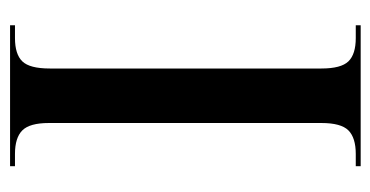

<svg xmlns="http://www.w3.org/2000/svg" viewBox="-202 -552 754 391"><g transform="rotate(-90 175.5 -357.0)"><path d="M32 0V-10H57Q90 -10 105 -25Q120 -40 120 -80V-635Q120 -674 105 -689Q90 -704 57 -704H32V-714H319V-704H293Q260 -704 245.5 -689Q231 -674 231 -633V-80Q231 -40 245.5 -25Q260 -10 293 -10H319V0Z"/></g></svg>

Font: Noto Serif Display SemiCondensed Medium
Style: Regular
Weight: 500
Width: 4
Designer: Monotype Design Team
Foundry: Monotype Imaging Inc.
Version: Version 2.009